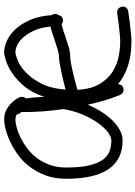

<svg xmlns="http://www.w3.org/2000/svg" viewBox="117 -730 659 934"><g transform="rotate(-90 447.0 -262.5)"><path d="M231.4 -50.8Q250 -50.8 273.4 -69.3Q296.9 -87.9 318.8 -119.6Q340.8 -151.4 358.4 -193.8Q376 -236.3 383.8 -284.2Q377 -330.1 373 -381.3Q369.1 -432.6 369.1 -490.2Q358.4 -498 358.4 -510.7Q344.7 -517.6 332 -517.6Q319.3 -517.6 297.4 -512.2Q275.4 -506.8 249.5 -494.6Q223.6 -482.4 197.3 -463.4Q170.9 -444.3 148.9 -417Q127 -389.6 113.3 -353Q99.6 -316.4 99.6 -270.5Q99.6 -198.2 110.8 -154.8Q122.1 -111.3 140.6 -88.4Q159.2 -65.4 183.1 -58.1Q207 -50.8 231.4 -50.8ZM660.2 -517.6Q650.4 -517.6 623 -507.3Q595.7 -497.1 565.4 -469.7Q535.2 -442.4 509.8 -395Q484.4 -347.7 478.5 -273.4Q496.1 -278.3 519 -283.7Q542 -289.1 564.5 -293.9Q586.9 -298.8 606.9 -302.2Q627 -305.7 639.6 -305.7Q653.3 -305.7 675.8 -312.5Q698.2 -319.3 720.7 -327.1Q737.3 -333 753.9 -338.4Q770.5 -343.8 785.2 -346.7Q781.2 -390.6 767.6 -422.4Q753.9 -454.1 735.8 -475.6Q717.8 -497.1 697.8 -507.3Q677.7 -517.6 660.2 -517.6ZM855.5 -22.5Q866.2 -22.5 873.5 -15.6Q880.9 -8.8 882.8 4.9Q882.8 14.6 876.5 22Q870.1 29.3 860.4 31.2Q858.4 31.2 841.8 33.7Q825.2 36.1 802.2 39.1Q779.3 42 754.4 44.4Q729.5 46.9 711.9 46.9Q646.5 46.9 594.2 29.8Q542 12.7 504.9 -18.6Q504.9 -1 489.3 6.8Q481.4 8.8 478.5 8.8Q470.7 8.8 463.4 4.4Q456.1 0 453.1 -7.8Q451.2 -10.7 436.5 -51.3Q421.9 -91.8 405.3 -165Q389.6 -128.9 370.1 -98.1Q350.6 -67.4 327.6 -44.4Q304.7 -21.5 280.3 -8.8Q255.9 3.9 231.4 3.9Q44.9 3.9 44.9 -270.5Q44.9 -328.1 62 -372.6Q79.1 -417 105.5 -450.7Q131.8 -484.4 164.6 -507.3Q197.3 -530.3 229.5 -544.9Q261.7 -559.6 289.1 -565.9Q316.4 -572.3 332 -572.3Q360.4 -572.3 380.9 -561Q401.4 -549.8 414.6 -535.6Q427.7 -521.5 434.6 -509.8Q441.4 -498 441.4 -497.1Q443.4 -493.2 443.4 -486.3Q443.4 -475.6 435.5 -465.8Q438.5 -448.2 440.4 -426.3Q442.4 -404.3 443.4 -377Q462.9 -436.5 494.6 -474.1Q526.4 -511.7 559.6 -533.7Q592.8 -555.7 620.6 -564Q648.4 -572.3 660.2 -572.3Q686.5 -572.3 716.8 -558.6Q747.1 -544.9 773.4 -516.1Q799.8 -487.3 818.4 -443.8Q836.9 -400.4 840.8 -340.8Q846.7 -335 846.7 -324.2Q846.7 -313.5 840.8 -307.6Q835.9 -286.1 814.5 -286.1Q805.7 -286.1 796.9 -293Q783.2 -290 768.1 -285.2Q752.9 -280.3 739.3 -275.4Q710.9 -265.6 686 -258.3Q661.1 -251 639.6 -251Q628.9 -251 608.9 -247.6Q588.9 -244.1 565.4 -238.8Q542 -233.4 518.6 -227.1Q495.1 -220.7 477.5 -215.8Q481.4 -148.4 506.3 -107.4Q531.2 -66.4 566.4 -44.4Q601.6 -22.5 640.6 -15.1Q679.7 -7.8 711.9 -7.8Q728.5 -7.8 752 -10.3Q775.4 -12.7 797.4 -15.1Q819.3 -17.6 835.9 -20.5L851.6 -22.5Z"/></g></svg>

Font: Coming Soon
Style: Regular
Weight: 400
Designer: Dathan Boardman
Foundry: Open Window
Version: Version 1.002